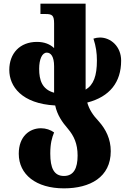

<svg xmlns="http://www.w3.org/2000/svg" viewBox="-20 -780 693 1054"><path d="M645 -447C645 -526 587 -574 529 -574C517 -574 505 -572 493 -568C507 -525 512 -489 512 -448C512 -364 494 -314 450 -288V-760H202V-703H231C267 -703 277 -695 277 -651V-516C255 -537 224 -550 183 -550C89 -550 31 -487 31 -396C31 -306 99 -211 283 -201C294 -149 321 -110 353 -73C386 -34 406 9 406 74C406 143 385 186 331 186C276 186 256 142 256 63C256 8 265 -24 277 -53C258 -67 232 -76 205 -76C143 -76 83 -32 83 64C83 178 178 254 331 254C474 254 588 193 588 50C588 -17 561 -70 523 -113C489 -149 470 -179 459 -217C583 -249 645 -329 645 -447ZM195 -402C195 -455 211 -491 237 -491C259 -491 277 -470 277 -416V-271C211 -289 195 -340 195 -402Z"/></svg>

Font: Noto Serif Georgian Condensed Black
Style: Regular
Weight: 900
Width: 3
Designer: Monotype Design Team, Akaki Razmadze
Foundry: Google LLC
Version: Version 2.003